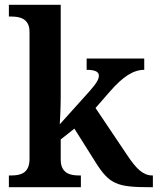

<svg xmlns="http://www.w3.org/2000/svg" viewBox="-20 -780 657 800"><path d="M17 0H317V-49H308C274 -49 233 -57 233 -115V-199L290 -244L380 -101C436 -13 468 0 603 0H617V-49H614C576 -49 547 -78 511 -132L378 -330L440 -401C492 -460 535 -489 581 -489V-536H341V-489C374 -489 392 -482 392 -465C392 -451 384 -435 354 -401L229 -262C230 -268 233 -341 233 -376V-760H17V-711H28C62 -711 103 -703 103 -647V-117C103 -57 63 -49 28 -49H17Z"/></svg>

Font: Noto Serif Lao SemiBold
Style: Regular
Weight: 600
Designer: Monotype Design Team
Foundry: Monotype Imaging Inc.
Version: Version 2.003